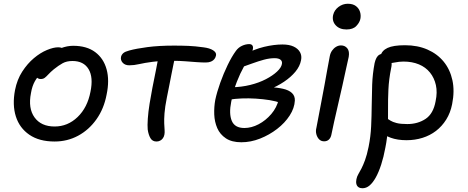

<svg xmlns="http://www.w3.org/2000/svg" viewBox="-20 -742 2494 1023"><path d="M271 12Q189 12 136.5 -24Q84 -60 64.5 -121.5Q45 -183 60 -262Q71 -318 98.5 -360.5Q126 -403 160.5 -432Q195 -461 230 -475.5Q265 -490 290 -490Q301 -490 308.5 -487Q316 -484 320.5 -477.5Q325 -471 323 -460Q318 -440 307 -423.5Q296 -407 266 -394Q230 -377 205.5 -356.5Q181 -336 166 -309.5Q151 -283 145 -246Q129 -165 164 -116.5Q199 -68 271 -68Q341 -68 393.5 -118.5Q446 -169 462 -253Q478 -330 452 -373.5Q426 -417 366 -417Q335 -417 313.5 -405Q292 -393 267 -373Q249 -358 238 -346Q227 -334 218.5 -327.5Q210 -321 197 -321Q183 -321 175.5 -330.5Q168 -340 172 -361Q176 -384 195.5 -408Q215 -432 243.5 -452.5Q272 -473 305 -485.5Q338 -498 370 -498Q442 -498 487 -464.5Q532 -431 548 -372.5Q564 -314 548 -238Q534 -163 494 -106.5Q454 -50 396.5 -19Q339 12 271 12Z M669 -394Q646 -394 633.5 -408Q621 -422 625 -440Q628 -451 637 -459Q646 -467 669 -473Q705 -483 765.5 -491Q826 -499 907 -499Q949 -499 984.5 -497.5Q1020 -496 1063 -490Q1097 -486 1115.5 -474Q1134 -462 1131 -447Q1129 -436 1122.5 -427.5Q1116 -419 1104.5 -414Q1093 -409 1076 -409Q1055 -409 1027 -411Q999 -413 967.5 -415.5Q936 -418 903 -418Q834 -418 792 -412.5Q750 -407 722 -400.5Q694 -394 669 -394ZM814 12Q792 12 781.5 -6Q771 -24 767 -52Q765 -73 767.5 -109.5Q770 -146 777 -189.5Q784 -233 792 -274Q803 -329 811.5 -371.5Q820 -414 825 -442L915 -448Q911 -431 905.5 -405.5Q900 -380 894 -348.5Q888 -317 881.5 -284.5Q875 -252 869 -222Q859 -172 856.5 -138.5Q854 -105 855 -84Q856 -63 857 -49.5Q858 -36 856 -25Q854 -14 848 -5.5Q842 3 833 7.5Q824 12 814 12Z M1266 16Q1215 16 1183.5 -5Q1152 -26 1137.5 -59.5Q1123 -93 1121.5 -132.5Q1120 -172 1127 -210Q1136 -252 1153.5 -301Q1171 -350 1193 -395.5Q1215 -441 1237 -471Q1250 -489 1269.5 -498Q1289 -507 1308 -507Q1320 -507 1325 -499.5Q1330 -492 1327 -479Q1324 -464 1310.5 -441Q1297 -418 1278.5 -385Q1260 -352 1242 -306.5Q1224 -261 1212 -200Q1199 -136 1215 -98Q1231 -60 1282 -60Q1320 -60 1358 -80Q1396 -100 1425.5 -134.5Q1455 -169 1465 -212L1476 -193Q1451 -203 1416.5 -208.5Q1382 -214 1343.5 -216.5Q1305 -219 1268 -217.5Q1231 -216 1202 -211L1215 -277Q1267 -278 1313.5 -289.5Q1360 -301 1396.5 -320Q1433 -339 1456 -360.5Q1479 -382 1482 -401Q1485 -415 1475 -423.5Q1465 -432 1443 -432Q1416 -432 1386.5 -424Q1357 -416 1324 -404Q1291 -392 1254 -379Q1239 -375 1229.5 -383Q1220 -391 1223 -403Q1226 -417 1242.5 -429.5Q1259 -442 1274 -448Q1335 -480 1387.5 -492.5Q1440 -505 1485 -505Q1521 -505 1544.5 -494Q1568 -483 1578.5 -464Q1589 -445 1584 -421Q1578 -389 1554 -360Q1530 -331 1493.5 -306.5Q1457 -282 1414 -265Q1371 -248 1324 -240L1329 -278Q1376 -280 1416.5 -278Q1457 -276 1488 -269Q1519 -262 1535.5 -246.5Q1552 -231 1551 -206Q1549 -166 1523.5 -126.5Q1498 -87 1456.5 -55Q1415 -23 1365.5 -3.5Q1316 16 1266 16Z M1707 11Q1691 11 1680.5 0.5Q1670 -10 1665.5 -27Q1661 -44 1666 -62Q1681 -141 1691.5 -196Q1702 -251 1709.5 -291.5Q1717 -332 1723 -367Q1729 -402 1737 -442Q1740 -459 1749 -472Q1758 -485 1770.5 -492.5Q1783 -500 1797 -500Q1818 -500 1830.5 -484.5Q1843 -469 1838 -439Q1833 -417 1824 -376Q1815 -335 1804 -284.5Q1793 -234 1781 -184Q1769 -134 1760 -92Q1751 -50 1746 -26Q1743 -9 1733 1Q1723 11 1707 11ZM1826 -585Q1789 -585 1768.5 -607.5Q1748 -630 1755 -662Q1761 -688 1783.5 -705Q1806 -722 1833 -722Q1860 -722 1876 -710Q1892 -698 1898 -679.5Q1904 -661 1900 -641Q1896 -622 1878.5 -603.5Q1861 -585 1826 -585Z M2146 5Q2098 5 2062 -8Q2026 -21 2007 -42Q1988 -63 1992 -86Q1995 -98 2003 -107Q2011 -116 2024 -116Q2034 -116 2042 -111Q2050 -106 2061 -99Q2072 -92 2093 -86.5Q2114 -81 2150 -81Q2206 -81 2247.5 -108.5Q2289 -136 2301 -203Q2311 -250 2302.5 -288.5Q2294 -327 2271 -355.5Q2248 -384 2212 -399Q2176 -414 2130 -414Q2107 -414 2083 -409Q2059 -404 2041 -404Q2030 -404 2021 -409.5Q2012 -415 2009 -425Q2006 -435 2008 -445Q2014 -472 2044.5 -486.5Q2075 -501 2138 -501Q2205 -501 2257.5 -478Q2310 -455 2344 -413.5Q2378 -372 2390.5 -314.5Q2403 -257 2389 -187Q2380 -141 2357.5 -105Q2335 -69 2303 -44.5Q2271 -20 2231 -7.5Q2191 5 2146 5ZM1911 261Q1899 261 1890.5 255.5Q1882 250 1879 239Q1876 228 1879 213Q1882 198 1889.5 185.5Q1897 173 1906 155.5Q1915 138 1925 111Q1935 84 1944 40Q1955 -15 1957.5 -69.5Q1960 -124 1960.5 -179.5Q1961 -235 1963 -291.5Q1965 -348 1976 -406Q1980 -423 1986 -434Q1992 -445 2001.5 -450.5Q2011 -456 2024 -456Q2040 -456 2050.5 -445.5Q2061 -435 2065 -417.5Q2069 -400 2064 -379Q2052 -319 2049.5 -265.5Q2047 -212 2047.5 -161Q2048 -110 2046 -59Q2044 -8 2033 46Q2024 95 2011 135Q1998 175 1982.5 203Q1967 231 1949.5 246Q1932 261 1911 261Z"/></svg>

Font: Shantell Sans
Style: Italic
Weight: 400
Italic angle: -11°
Designer: Stephen Nixon, Anya Danilova, Shantell Martin
Foundry: Arrow Type
Version: Version 1.011;[c5ecc13dd]